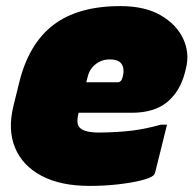

<svg xmlns="http://www.w3.org/2000/svg" viewBox="-20 -590 640 630"><path d="M375 -570Q455 -570 507 -540Q559 -510 581 -463Q603 -416 590 -365L587 -353Q571 -290 528.5 -255Q486 -220 412 -220H238Q234 -206 234 -193.5Q234 -181 240 -173Q254 -155 307 -155Q370 -156 414 -161.5Q458 -167 508 -181H528Q518 -141 508.5 -102Q499 -63 489 -24Q488 -19 484 -15Q475 -6 443 2Q411 10 366.5 15Q322 20 274 20Q179 20 116.5 -13Q54 -46 29.5 -105Q5 -164 24 -242L43 -319Q74 -446 155 -508Q236 -570 375 -570ZM340 -395Q314 -395 294 -379.5Q274 -364 268 -339L263 -320H367Q372 -320 376 -324Q380 -328 383 -339Q389 -365 379 -380Q369 -395 340 -395Z"/></svg>

Font: Recursive Sn Lnr St XBk
Style: Italic
Weight: 1000
Italic angle: -15°
Version: Version 1.079;hotconv 1.0.112;makeotfexe 2.5.65598; ttfautoh